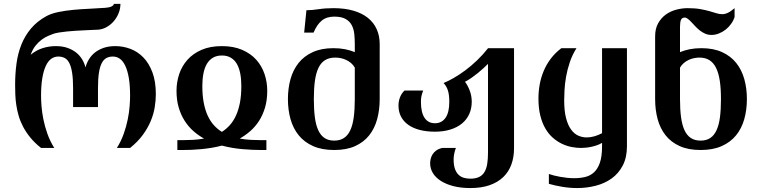

<svg xmlns="http://www.w3.org/2000/svg" viewBox="-20 -769 3951 998"><path d="M424.3 -418.5Q430.2 -440.9 442.4 -460.9Q454.6 -481 473.6 -496.1Q492.7 -511.2 519 -520.3Q545.4 -529.3 579.6 -529.3Q619.6 -529.3 657.5 -515.1Q695.3 -501 724.9 -470.7Q754.4 -440.4 772.2 -393.1Q790 -345.7 790 -279.3Q790 -247.1 784.2 -211.2Q778.3 -175.3 763.2 -139.2Q748 -103 722.2 -67.6Q696.3 -32.2 656.2 0H587.4Q609.4 -34.7 623 -73.2Q636.7 -111.8 644 -148.4Q651.4 -185.1 653.8 -217Q656.2 -249 656.2 -271Q656.2 -324.7 649.7 -363.3Q643.1 -401.9 631.3 -426.8Q619.6 -451.7 603.3 -463.4Q586.9 -475.1 566.9 -475.1Q547.4 -475.1 533 -467.3Q518.6 -459.5 508.8 -440.7Q499 -421.9 494.1 -389.9Q489.3 -357.9 489.3 -309.6V-212.4H359.9V-309.6Q359.9 -357.9 355 -389.9Q350.1 -421.9 340.6 -440.7Q331.1 -459.5 316.7 -467.3Q302.2 -475.1 282.7 -475.1Q262.7 -475.1 246.3 -463.4Q230 -451.7 218.3 -426.8Q206.5 -401.9 200 -363.3Q193.4 -324.7 193.4 -271Q193.4 -249 195.8 -217Q198.2 -185.1 205.6 -148.4Q212.9 -111.8 226.6 -73.2Q240.2 -34.7 262.2 0H193.4Q160.6 -25.9 137.9 -53.7Q115.2 -81.5 100.3 -109.9Q85.4 -138.2 77.1 -166.7Q68.8 -195.3 64.7 -223.1Q60.5 -251 59.6 -277.3Q58.6 -303.7 58.6 -327.6Q58.6 -385.3 65.7 -438.2Q72.8 -491.2 91.1 -537.1Q109.4 -583 140.9 -620.6Q172.4 -658.2 221.2 -685.1Q246.1 -698.7 282.7 -706.3Q319.3 -713.9 360.8 -717.8Q402.3 -721.7 446 -723.6Q489.7 -725.6 528.8 -728.5Q548.8 -730 560.3 -735.8Q571.8 -741.7 571.8 -749H606Q606 -723.1 596.2 -699.5Q586.4 -675.8 570.3 -657.5Q554.2 -639.2 533.2 -627.7Q512.2 -616.2 489.7 -614.7Q476.1 -614.3 456.8 -613.3Q437.5 -612.3 415.5 -611.3Q393.6 -610.4 370.6 -608.9Q347.7 -607.4 326.4 -605.2Q305.2 -603 287.1 -600.1Q269 -597.2 257.8 -593.3Q246.6 -589.4 230.5 -582.5Q214.4 -575.7 197.5 -563.5Q180.7 -551.3 165 -532Q149.4 -512.7 139.6 -484.4Q167.5 -507.8 201.2 -518.6Q234.9 -529.3 270 -529.3Q304.2 -529.3 330.3 -520.3Q356.4 -511.2 375.5 -496.1Q394.5 -481 406.7 -460.9Q418.9 -440.9 424.3 -418.5Z M929.7 -40.5Q955.1 -40.5 983.2 -42Q1011.2 -43.5 1040.5 -48.8Q1011.2 -64.9 985.4 -87.6Q959.5 -110.4 939.9 -140.9Q920.4 -171.4 908.9 -210.2Q897.5 -249 897.5 -296.9Q897.5 -342.3 911.6 -384.3Q925.8 -426.3 954.6 -458.5Q983.4 -490.7 1027.8 -510Q1072.3 -529.3 1133.3 -529.3Q1193.8 -529.3 1238.5 -510Q1283.2 -490.7 1312 -458.5Q1340.8 -426.3 1355 -384.3Q1369.1 -342.3 1369.1 -296.9Q1369.1 -249 1357.7 -210.2Q1346.2 -171.4 1326.7 -140.9Q1307.1 -110.4 1281 -87.6Q1254.9 -64.9 1226.1 -48.8Q1255.4 -43.5 1283.4 -42Q1311.5 -40.5 1336.9 -40.5H1364.7V10.7H1336.9Q1294.4 10.7 1241.2 6.3Q1188 2 1133.3 -12.2Q1106 -4.9 1078.6 -0.5Q1051.3 3.9 1025.1 6.3Q999 8.8 974.9 9.8Q950.7 10.7 929.7 10.7H901.9V-40.5ZM1133.3 -480.5Q1106 -480.5 1086.7 -469Q1067.4 -457.5 1055.2 -436.8Q1043 -416 1037.4 -386.7Q1031.7 -357.4 1031.7 -322.3Q1031.7 -272.9 1039.1 -234.6Q1046.4 -196.3 1059.8 -167.5Q1073.2 -138.7 1091.8 -118.2Q1110.4 -97.7 1133.3 -83.5Q1155.8 -97.7 1174.3 -118.2Q1192.9 -138.7 1206.3 -167.7Q1219.7 -196.8 1227.1 -234.9Q1234.4 -272.9 1234.4 -322.3Q1234.4 -357.4 1228.8 -386.7Q1223.1 -416 1211.2 -436.8Q1199.2 -457.5 1179.9 -469Q1160.6 -480.5 1133.3 -480.5Z M1476.6 -253.9Q1476.6 -309.6 1490 -357.7Q1503.4 -405.8 1532 -441.7Q1560.5 -477.5 1605.5 -498Q1650.4 -518.6 1712.9 -518.6Q1745.6 -518.6 1773.2 -513.2Q1800.8 -507.8 1824.2 -498V-540.5Q1824.2 -567.4 1821.5 -592.8Q1818.8 -618.2 1808.3 -638.2Q1797.9 -658.2 1776.4 -670.4Q1754.9 -682.6 1717.3 -682.6Q1677.2 -682.6 1652.1 -661.6Q1627 -640.6 1609.9 -599.6H1561L1572.8 -715.8Q1601.1 -715.8 1636 -721.2Q1670.9 -726.6 1712.9 -726.6Q1772 -726.6 1817.1 -713.4Q1862.3 -700.2 1892.6 -675.8Q1922.9 -651.4 1938.2 -616.9Q1953.6 -582.5 1953.6 -540V-253.9Q1953.6 -197.8 1940.4 -149.4Q1927.2 -101.1 1898.9 -65.4Q1870.6 -29.8 1825.7 -9.5Q1780.8 10.7 1717.3 10.7Q1653.3 10.7 1607.7 -9.5Q1562 -29.8 1533 -65.4Q1503.9 -101.1 1490.2 -149.4Q1476.6 -197.8 1476.6 -253.9ZM1611.3 -254.4Q1611.3 -200.7 1616.5 -160.4Q1621.6 -120.1 1634 -92.8Q1646.5 -65.4 1666.7 -51.8Q1687 -38.1 1717.3 -38.1Q1747.6 -38.1 1768.1 -51.8Q1788.6 -65.4 1801 -92.5Q1813.5 -119.6 1818.8 -159.9Q1824.2 -200.2 1824.2 -253.9V-417.5Q1816.4 -431.2 1804.7 -441.2Q1793 -451.2 1779.3 -457.5Q1765.6 -463.9 1751 -466.8Q1736.3 -469.7 1723.1 -469.7Q1691.4 -469.7 1669.9 -456.5Q1648.4 -443.4 1635.5 -416.5Q1622.6 -389.6 1616.9 -349.1Q1611.3 -308.6 1611.3 -254.4Z M2651.9 2.4Q2651.9 48.3 2637.9 86.4Q2624 124.5 2595.7 151.6Q2567.4 178.7 2524.9 193.6Q2482.4 208.5 2424.8 208.5Q2375.5 208.5 2336.9 198.5Q2298.3 188.5 2271.2 171.1Q2244.1 153.8 2230 130.4Q2215.8 106.9 2215.8 79.6Q2215.8 69.3 2218.5 57.4Q2221.2 45.4 2228 33.9Q2234.9 22.5 2247.3 13.4Q2259.8 4.4 2278.8 0H2349.6Q2343.3 17.1 2340.6 31.7Q2337.9 46.4 2337.9 59.6Q2337.9 89.8 2345 109.4Q2352.1 128.9 2364.3 140.1Q2376.5 151.4 2392.1 155.5Q2407.7 159.7 2424.8 159.7Q2452.1 159.7 2470 151.1Q2487.8 142.6 2498 125.5Q2508.3 108.4 2512.5 83Q2516.6 57.6 2516.6 24.4V-437Q2507.3 -427.7 2493.9 -415.3Q2480.5 -402.8 2464.8 -390.1Q2449.2 -377.4 2431.9 -365.2Q2414.6 -353 2397 -343.8Q2411.1 -325.7 2421.6 -298.1Q2432.1 -270.5 2432.1 -240.2Q2432.1 -204.6 2418.9 -175.8Q2405.8 -147 2380.9 -126.7Q2356 -106.4 2320.6 -95.5Q2285.2 -84.5 2240.7 -84.5Q2196.3 -84.5 2161.1 -93.8Q2126 -103 2101.6 -120.6Q2077.1 -138.2 2064.2 -163.3Q2051.3 -188.5 2051.3 -220.2Q2051.3 -242.7 2059.1 -263.2Q2066.9 -283.7 2082.5 -298.3H2179.7Q2172.9 -281.2 2170.4 -268.1Q2168 -254.9 2168 -239.3Q2168 -184.6 2186.8 -156.5Q2205.6 -128.4 2240.7 -128.4Q2275.9 -128.4 2295.7 -156.5Q2315.4 -184.6 2315.4 -239.3Q2315.4 -276.4 2308.1 -299.1Q2300.8 -321.8 2285.6 -337.4Q2309.6 -347.2 2338.6 -363.8Q2367.7 -380.4 2398.2 -403.1Q2428.7 -425.8 2459.2 -454.8Q2489.7 -483.9 2517.1 -518.6H2651.9Z M3109.4 -76.7V-518.6H3238.8V-8.8Q3238.8 49.8 3217 91.3Q3195.3 132.8 3159.2 158.7Q3123 184.6 3076.4 196.5Q3029.8 208.5 2980.5 208.5Q2941.9 208.5 2903.3 202.1Q2864.7 195.8 2833 186.5V135.3Q2843.8 139.2 2858.9 143.1Q2874 147 2891.6 150.1Q2909.2 153.3 2928 155.3Q2946.8 157.2 2964.8 157.2Q2994.6 157.2 3021 151.1Q3047.4 145 3067.1 127.2Q3086.9 109.4 3098.1 76.9Q3109.4 44.4 3109.4 -8.3V-26.4Q3097.2 -19 3083.3 -14.2Q3069.3 -9.3 3054.9 -6.1Q3040.5 -2.9 3026.4 -1.5Q3012.2 0 3000.5 0Q2976.6 0 2951.2 -4.9Q2925.8 -9.8 2901.1 -21.5Q2876.5 -33.2 2854.2 -52.5Q2832 -71.8 2815.2 -100.3Q2798.3 -128.9 2788.6 -167.7Q2778.8 -206.5 2778.8 -256.8Q2778.8 -293.9 2785.4 -330.3Q2792 -366.7 2806.2 -400.4Q2820.3 -434.1 2843 -464.1Q2865.7 -494.1 2897.9 -518.6H2976.6Q2954.6 -483.9 2941.7 -445.3Q2928.7 -406.7 2922.4 -370.1Q2916 -333.5 2914.3 -301.5Q2912.6 -269.5 2912.6 -247.6Q2912.6 -191.9 2922.4 -154.8Q2932.1 -117.7 2948.5 -95.5Q2964.8 -73.2 2985.8 -64Q3006.8 -54.7 3029.3 -54.7Q3050.3 -54.7 3070.8 -60.8Q3091.3 -66.9 3109.4 -76.7Z M3862.3 -253.9Q3862.3 -197.8 3848.6 -149.4Q3835 -101.1 3805.9 -65.4Q3776.9 -29.8 3731.2 -9.5Q3685.5 10.7 3621.6 10.7Q3558.1 10.7 3513.2 -9.5Q3468.3 -29.8 3439.9 -65.4Q3411.6 -101.1 3398.4 -149.4Q3385.3 -197.8 3385.3 -253.9V-580.1Q3385.3 -620.1 3400.9 -647.9Q3416.5 -675.8 3440.9 -693.4Q3465.3 -710.9 3495.4 -718.8Q3525.4 -726.6 3554.2 -726.6Q3592.3 -726.6 3619.9 -721.7Q3647.5 -716.8 3668 -710.9Q3688.5 -705.1 3703.9 -700.2Q3719.2 -695.3 3733.4 -695.3Q3748 -695.3 3762.9 -702.1Q3777.8 -709 3798.3 -726.6V-680.7Q3792.5 -662.1 3780.3 -645Q3768.1 -627.9 3752 -615.2Q3735.8 -602.5 3716.8 -595Q3697.8 -587.4 3678.2 -587.4Q3660.2 -587.4 3645.3 -594Q3630.4 -600.6 3617.4 -610.8Q3604.5 -621.1 3593.8 -632.6Q3583 -644 3573.5 -654.3Q3564 -664.6 3555.4 -671.1Q3546.9 -677.7 3539.1 -677.7Q3524.9 -677.7 3519.8 -666Q3514.6 -654.3 3514.6 -629.4V-498Q3538.1 -507.8 3565.7 -513.2Q3593.3 -518.6 3626 -518.6Q3688.5 -518.6 3733.4 -498Q3778.3 -477.5 3806.9 -441.7Q3835.4 -405.8 3848.9 -357.7Q3862.3 -309.6 3862.3 -253.9ZM3727.5 -254.4Q3727.5 -308.6 3721.4 -349.1Q3715.3 -389.6 3701.9 -416.5Q3688.5 -443.4 3667.2 -456.5Q3646 -469.7 3615.7 -469.7Q3602.5 -469.7 3587.9 -466.8Q3573.2 -463.9 3559.6 -457.5Q3545.9 -451.2 3534.2 -441.2Q3522.5 -431.2 3514.6 -417.5V-253.9Q3514.6 -200.2 3520 -159.9Q3525.4 -119.6 3537.8 -92.5Q3550.3 -65.4 3570.8 -51.8Q3591.3 -38.1 3621.6 -38.1Q3651.9 -38.1 3672.1 -51.8Q3692.4 -65.4 3704.8 -92.8Q3717.3 -120.1 3722.4 -160.4Q3727.5 -200.7 3727.5 -254.4Z"/></svg>

Font: Arian AMU Serif
Style: Bold
Weight: 700
Designer: Ruben Hakobyan (Tarumian)
Foundry: Ruben Hakobyan (Tarumian)
Version: Version 1.002